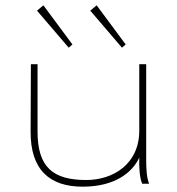

<svg xmlns="http://www.w3.org/2000/svg" viewBox="-20 -690 665 721"><path d="M238 -511 252 -523 143 -670 119 -650ZM438 -511 452 -523 343 -670 319 -650ZM290 11C413 11 477 -43 503 -98C502 -61 504 -23 514 0H540C530 -24 529 -62 529 -89V-449H503V-200C503 -73 404 -14 304 -14C179 -14 121 -62 121 -196V-449H96L95 -196C94 -53 166 11 290 11Z"/></svg>

Font: Inconsolata Expanded ExtraLight
Style: Regular
Weight: 200
Width: 7
Monospace: yes
Designer: Raph Levien, Cyreal, Brenton Simpson
Foundry: Raph Levien, Cyreal, Google
Version: Version 3.100